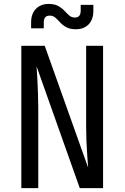

<svg xmlns="http://www.w3.org/2000/svg" viewBox="-20 -965 639 985"><path d="M369.1 -814.9Q339.4 -814.9 319.8 -825.7Q300.8 -836.4 288.6 -850.1Q275.4 -864.3 263.7 -874.5Q251.5 -885.3 234.4 -884.8Q204.6 -884.8 204.6 -850.1V-819.8H139.6V-850.1Q139.6 -895 164.6 -919.9Q189.5 -944.8 229.5 -944.8Q259.3 -944.8 278.3 -934.6Q297.4 -923.8 310.1 -910.2Q323.2 -896 335 -885.7Q347.2 -875 364.3 -875Q394 -875 394 -910.2V-939.9H459V-910.2Q459 -865.2 434.6 -839.8Q410.2 -814.9 369.1 -814.9ZM89.4 0V-730H209.5L432.1 -105Q430.2 -129.9 427.7 -166.5Q425.3 -203.1 423.3 -243.7Q421.9 -284.2 421.9 -319.8V-730H508.8V0H389.2L167.5 -625Q169.4 -601.1 171.4 -564.5Q173.3 -527.8 174.8 -487.3Q176.3 -446.8 176.3 -410.2V0Z"/></svg>

Font: UDEV Gothic 35
Style: Regular
Weight: 400
Version: v2.1.0; ttfautohint (v1.8.4.7-5d5b-dirty) -l 6 -r 45 -G 200 